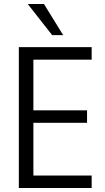

<svg xmlns="http://www.w3.org/2000/svg" viewBox="-20 -941 526 961"><path d="M74.3 0V-705H438.8V-642.5H147.1V-388.9H415.7V-326.4H147.1V-62.5H438.8V0ZM241.2 -765 118.9 -920.9H200.1L296.3 -765Z"/></svg>

Font: Nunito Sans 12pt ExtraLight Condensed
Style: Regular
Weight: 200
Width: 3
Version: Version 3.101;gftools[0.9.27]